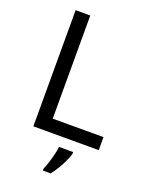

<svg xmlns="http://www.w3.org/2000/svg" viewBox="-170 -801 863 1109"><g transform="rotate(20 262.0 -246.5)"><path d="M97 0V-714H187V-80H499V0ZM364 70Q360 88 347.5 115.5Q335 143 318.5 171Q302 199 284 221H236V209Q244 192 252.5 165.5Q261 139 268 110.5Q275 82 277 61H364Z"/></g></svg>

Font: Noto Sans Kharoshthi
Style: Regular
Weight: 400
Designer: Monotype Design Team
Foundry: Monotype Imaging Inc.
Version: Version 2.004; ttfautohint (v1.8.4.7-5d5b)